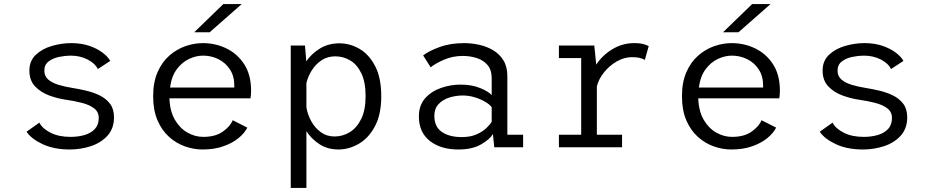

<svg xmlns="http://www.w3.org/2000/svg" viewBox="-20 -724 4590 944"><path d="M323 11Q245.5 11 189.5 -15.2Q133.5 -41.5 110.5 -76.5L173.5 -121Q188 -92 228.5 -71.5Q269 -51 326.5 -51Q364 -51 395.8 -60.2Q427.5 -69.5 446.5 -90Q465.5 -110.5 465.5 -144Q465.5 -174 442.8 -191.2Q420 -208.5 383.5 -218Q347 -227.5 305 -233.5Q262.5 -239.5 221 -255Q179.5 -270.5 152 -299.8Q124.5 -329 124.5 -377Q124.5 -425 156.2 -454.8Q188 -484.5 235.2 -498.2Q282.5 -512 330.5 -512Q379.5 -512 418.5 -498.8Q457.5 -485.5 484 -465.5Q510.5 -445.5 522 -424.5L461 -384.5Q447 -413 410 -431.8Q373 -450.5 327 -450.5Q302 -450.5 271.8 -444.5Q241.5 -438.5 219.8 -422.5Q198 -406.5 198 -376.5Q198 -349.5 216.8 -333.2Q235.5 -317 267 -307.2Q298.5 -297.5 337 -291.5Q368.5 -286.5 403.8 -278.2Q439 -270 470.2 -254.8Q501.5 -239.5 521 -213.8Q540.5 -188 540.5 -147.5Q540.5 -92.5 508.8 -57.2Q477 -22 427 -5.5Q377 11 323 11Z M976 11Q933 11 890 -4Q847 -19 811.5 -50.8Q776 -82.5 754.5 -132.2Q733 -182 733 -251Q733 -320 754.8 -369.5Q776.5 -419 812.5 -450.5Q848.5 -482 891.5 -497Q934.5 -512 978 -512Q1039 -512 1093 -486Q1147 -460 1180.8 -408Q1214.5 -356 1214.5 -278.5Q1214.5 -270 1213.8 -259Q1213 -248 1211.5 -240.5H813Q815.5 -177 840 -135Q864.5 -93 901.8 -72Q939 -51 979.5 -51Q1040 -51 1076.8 -77.8Q1113.5 -104.5 1124 -133L1196 -96.5Q1182.5 -69.5 1152.8 -45Q1123 -20.5 1078.2 -4.8Q1033.5 11 976 11ZM978.5 -450.5Q944.5 -450.5 910 -434.5Q875.5 -418.5 849.5 -384Q823.5 -349.5 816 -293.5H1132V-303Q1132 -350 1110.2 -383Q1088.5 -416 1053.5 -433.2Q1018.5 -450.5 978.5 -450.5ZM1011 -565.5H935L1078 -704H1168.5Z M1409.5 200V-500H1479.5L1486 -422.5Q1511.5 -460 1553 -485.5Q1594.5 -511 1649.5 -511Q1700.5 -511 1747.5 -483.8Q1794.5 -456.5 1824.5 -399Q1854.5 -341.5 1854.5 -251Q1854.5 -160.5 1823.2 -102.5Q1792 -44.5 1743.8 -16.8Q1695.5 11 1644.5 11Q1590.5 11 1550.8 -15Q1511 -41 1486.5 -79V200ZM1628.5 -447Q1590.5 -447 1561.5 -428Q1532.5 -409 1513.5 -379Q1494.5 -349 1486.5 -316V-196Q1492.5 -160 1510.8 -127.2Q1529 -94.5 1557.8 -73.8Q1586.5 -53 1625 -53Q1665 -53 1699.8 -74.2Q1734.5 -95.5 1756 -139.2Q1777.5 -183 1777.5 -251Q1777.5 -320 1756.8 -363.2Q1736 -406.5 1702 -426.8Q1668 -447 1628.5 -447Z M2233.5 11Q2147 11 2093.2 -31.2Q2039.5 -73.5 2039.5 -151.5Q2039.5 -206 2070 -240.5Q2100.5 -275 2147.8 -291.5Q2195 -308 2244 -308Q2300 -308 2341.5 -290.8Q2383 -273.5 2397.5 -256.5V-339Q2397.5 -380.5 2376.8 -404.5Q2356 -428.5 2323.5 -438.8Q2291 -449 2255.5 -449Q2205 -449 2161.5 -429.8Q2118 -410.5 2097.5 -393L2060.5 -451.5Q2086.5 -472.5 2140 -492.2Q2193.5 -512 2262 -512Q2298.5 -512 2336 -503.8Q2373.5 -495.5 2405 -476.8Q2436.5 -458 2455.5 -426.8Q2474.5 -395.5 2474.5 -349.5V-61.5H2552V0H2410L2403.5 -65Q2389.5 -40 2346 -14.5Q2302.5 11 2233.5 11ZM2250.5 -50Q2292.5 -50 2322.2 -63Q2352 -76 2370.5 -93.5Q2389 -111 2397.5 -125V-197Q2387.5 -210.5 2365 -223.8Q2342.5 -237 2313.5 -245.8Q2284.5 -254.5 2255.5 -254.5Q2220.5 -254.5 2188.5 -244.2Q2156.5 -234 2136 -211.8Q2115.5 -189.5 2115.5 -154.5Q2115.5 -101 2152.2 -75.5Q2189 -50 2250.5 -50Z M2728 0V-61.5H2837.5V-438.5H2728V-500H2902L2911.5 -406Q2941 -452 2990.8 -482Q3040.5 -512 3097.5 -512Q3129 -512 3146 -506.5Q3163 -501 3169.5 -497.5L3150.5 -429.5Q3145.5 -433 3129.5 -438Q3113.5 -443 3087.5 -443Q3048.5 -443 3012 -421.8Q2975.5 -400.5 2949.2 -367.5Q2923 -334.5 2914.5 -299V-61.5H3038.5V0Z M3576 11Q3533 11 3490 -4Q3447 -19 3411.5 -50.8Q3376 -82.5 3354.5 -132.2Q3333 -182 3333 -251Q3333 -320 3354.8 -369.5Q3376.5 -419 3412.5 -450.5Q3448.5 -482 3491.5 -497Q3534.5 -512 3578 -512Q3639 -512 3693 -486Q3747 -460 3780.8 -408Q3814.5 -356 3814.5 -278.5Q3814.5 -270 3813.8 -259Q3813 -248 3811.5 -240.5H3413Q3415.5 -177 3440 -135Q3464.5 -93 3501.8 -72Q3539 -51 3579.5 -51Q3640 -51 3676.8 -77.8Q3713.5 -104.5 3724 -133L3796 -96.5Q3782.5 -69.5 3752.8 -45Q3723 -20.5 3678.2 -4.8Q3633.5 11 3576 11ZM3578.5 -450.5Q3544.5 -450.5 3510 -434.5Q3475.5 -418.5 3449.5 -384Q3423.5 -349.5 3416 -293.5H3732V-303Q3732 -350 3710.2 -383Q3688.5 -416 3653.5 -433.2Q3618.5 -450.5 3578.5 -450.5ZM3611 -565.5H3535L3678 -704H3768.5Z M4223 11Q4145.5 11 4089.5 -15.2Q4033.5 -41.5 4010.5 -76.5L4073.5 -121Q4088 -92 4128.5 -71.5Q4169 -51 4226.5 -51Q4264 -51 4295.8 -60.2Q4327.5 -69.5 4346.5 -90Q4365.5 -110.5 4365.5 -144Q4365.5 -174 4342.8 -191.2Q4320 -208.5 4283.5 -218Q4247 -227.5 4205 -233.5Q4162.5 -239.5 4121 -255Q4079.5 -270.5 4052 -299.8Q4024.5 -329 4024.5 -377Q4024.5 -425 4056.2 -454.8Q4088 -484.5 4135.2 -498.2Q4182.5 -512 4230.5 -512Q4279.5 -512 4318.5 -498.8Q4357.5 -485.5 4384 -465.5Q4410.5 -445.5 4422 -424.5L4361 -384.5Q4347 -413 4310 -431.8Q4273 -450.5 4227 -450.5Q4202 -450.5 4171.8 -444.5Q4141.5 -438.5 4119.8 -422.5Q4098 -406.5 4098 -376.5Q4098 -349.5 4116.8 -333.2Q4135.5 -317 4167 -307.2Q4198.5 -297.5 4237 -291.5Q4268.5 -286.5 4303.8 -278.2Q4339 -270 4370.2 -254.8Q4401.5 -239.5 4421 -213.8Q4440.5 -188 4440.5 -147.5Q4440.5 -92.5 4408.8 -57.2Q4377 -22 4327 -5.5Q4277 11 4223 11Z"/></svg>

Font: Trispace Light
Style: Regular
Weight: 300
Designer: Tyler Finck
Foundry: Etcetera Type Company
Version: Version 1.210; ttfautohint (v1.8.3)